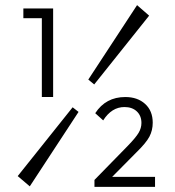

<svg xmlns="http://www.w3.org/2000/svg" viewBox="-20 -715 683 748"><path d="M347 -386 324 -405 514 -695 561 -654ZM143 -337V-644H71V-682H187V-337ZM348 13V-14L478 -147Q509 -179 520 -197.5Q531 -216 531 -236Q531 -264 513 -281Q495 -298 465 -298Q415 -298 382 -246L351 -274Q392 -337 468 -337Q516 -337 545.5 -310Q575 -283 575 -237Q575 -207 562 -182.5Q549 -158 512 -122L417 -26H584V13ZM263 -297 286 -279 96 11 49 -29Z"/></svg>

Font: Outfit ExtraLight
Style: Regular
Weight: 200
Designer: Rodrigo Fuenzalida
Foundry: fragTYPE
Version: Version 1.100; ttfautohint (v1.8.4.7-5d5b);gftools[0.9.27]